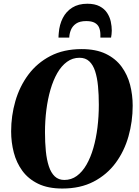

<svg xmlns="http://www.w3.org/2000/svg" viewBox="-20 -1022 760 1052"><path d="M321.5 11Q243 11 189 -15.2Q135 -41.5 102.5 -86Q70 -130.5 55.5 -186.5Q41 -242.5 41 -302Q41 -387.5 64.2 -468Q87.5 -548.5 135.2 -612.8Q183 -677 255.8 -715Q328.5 -753 427.5 -753Q506 -753 559.8 -727Q613.5 -701 646 -656.8Q678.5 -612.5 692.8 -557.2Q707 -502 707 -443Q707 -356.5 684 -275Q661 -193.5 613.5 -129.2Q566 -65 493.2 -27Q420.5 11 321.5 11ZM332.5 -36Q370.5 -36 400.8 -58Q431 -80 453.8 -119.5Q476.5 -159 491.5 -211Q506.5 -263 514 -323.5Q521.5 -384 521.5 -448Q521.5 -503 517 -550Q512.5 -597 501.2 -631.8Q490 -666.5 469.2 -686Q448.5 -705.5 415.5 -705.5Q377.5 -705.5 347 -683.2Q316.5 -661 294 -621.8Q271.5 -582.5 256.5 -530.8Q241.5 -479 234 -419.5Q226.5 -360 226.5 -297.5Q226.5 -241.5 231.2 -193.8Q236 -146 247.8 -110.5Q259.5 -75 280.2 -55.5Q301 -36 332.5 -36ZM458.5 -1001.5Q499.5 -1001.5 526 -987.5Q552.5 -973.5 567 -951.2Q581.5 -929 587 -903.5Q592.5 -878 592.5 -854.5Q592.5 -844 591.2 -834Q590 -824 588.5 -816H530Q530 -820 530 -824.8Q530 -829.5 530 -834.5Q529.5 -856 522.5 -872Q515.5 -888 498.8 -897.2Q482 -906.5 452.5 -906.5Q417 -906.5 397 -892.8Q377 -879 368.5 -858Q360 -837 359.5 -816H300.5Q300.5 -823 301 -829Q301.5 -835 302 -841.5Q305.5 -887 324 -923.2Q342.5 -959.5 376.2 -980.5Q410 -1001.5 458.5 -1001.5Z"/></svg>

Font: Merriweather 72pt Black
Style: Italic
Weight: 900
Italic angle: -7.8°
Version: Version 2.101